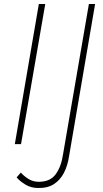

<svg xmlns="http://www.w3.org/2000/svg" viewBox="-20 -720 516 959"><path d="M84 142 63 166Q79 185 107 202Q135 219 170 219Q218 220 249.5 199.5Q281 179 299.5 143Q318 107 325 60L455 -700H424L295 50Q286 112 258.5 150Q231 188 174 188Q145 188 122.5 174Q100 160 84 142ZM174 -700 54 0H85L206 -700Z"/></svg>

Font: Jost ExtraLight
Style: Italic
Weight: 250
Italic angle: -5°
Version: Version 3.710